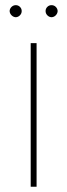

<svg xmlns="http://www.w3.org/2000/svg" viewBox="-20 -710 256 730"><path d="M96.7 0V-545.9H119.1V0ZM40 -644.5Q30.8 -645 23.9 -651.9Q17.1 -658.7 16.6 -668Q17.1 -677.2 23.9 -683.8Q30.8 -690.4 40 -690.4Q49.3 -690.4 55.9 -683.8Q62.5 -677.2 62.5 -668Q62.5 -658.7 55.9 -651.9Q49.3 -645 40 -644.5ZM175.8 -644.5Q166.5 -645 159.9 -651.9Q153.3 -658.7 153.3 -668Q153.3 -677.2 159.9 -683.8Q166.5 -690.4 175.8 -690.4Q185.5 -690.4 192.1 -683.8Q198.7 -677.2 199.2 -668Q198.7 -658.7 192.1 -651.9Q185.5 -645 175.8 -644.5Z"/></svg>

Font: Inter Tight Thin
Style: Regular
Weight: 250
Designer: Rasmus Andersson
Foundry: rsms
Version: Version 3.004